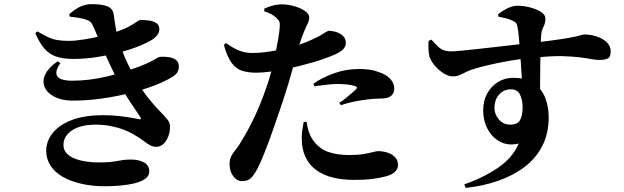

<svg xmlns="http://www.w3.org/2000/svg" viewBox="-20 -838 3040 935"><path d="M490 69Q429 69 376.5 57Q324 45 285.5 23Q247 1 226 -31.5Q205 -64 205 -104Q205 -150 236 -189.5Q267 -229 328.5 -253Q390 -277 482 -277Q531 -277 579.5 -270.5Q628 -264 655 -258Q664 -256 665.5 -258.5Q667 -261 664 -267Q648 -292 619 -334Q590 -376 558 -437Q539 -473 517 -520Q495 -567 474.5 -614.5Q454 -662 439 -699Q430 -721 421.5 -730Q413 -739 390 -745Q377 -749 358 -752Q339 -755 320 -757L317 -768Q340 -790 367.5 -804Q395 -818 428 -818Q474 -818 502 -807.5Q530 -797 534 -766Q536 -753 539 -731Q542 -709 546.5 -685.5Q551 -662 557 -644Q570 -604 581.5 -574.5Q593 -545 607 -517.5Q621 -490 640 -455Q674 -395 704 -358Q734 -321 757.5 -297.5Q781 -274 794.5 -257Q808 -240 808 -222Q808 -195 799 -172.5Q790 -150 775 -136.5Q760 -123 742 -123Q725 -123 711 -130.5Q697 -138 679 -152Q661 -166 630 -184Q612 -195 583.5 -206Q555 -217 519.5 -224Q484 -231 445 -231Q395 -231 360.5 -218Q326 -205 307.5 -183Q289 -161 289 -133Q289 -108 304.5 -91.5Q320 -75 344.5 -65.5Q369 -56 399 -51.5Q429 -47 458 -47Q494 -47 515 -49Q536 -51 551 -54Q566 -57 581 -59Q596 -61 620 -61Q654 -61 680.5 -47.5Q707 -34 707 -3Q707 18 688 32Q669 46 637.5 54Q606 62 567.5 65.5Q529 69 490 69ZM334 -348Q283 -348 247.5 -365.5Q212 -383 198.5 -411.5Q185 -440 199.5 -473.5Q214 -507 261 -540L274 -530Q245 -490 258.5 -467.5Q272 -445 333 -445Q372 -445 414.5 -450Q457 -455 505 -466.5Q553 -478 604 -495Q662 -514 693.5 -528.5Q725 -543 739 -552Q753 -561 757 -561Q778 -563 800 -560Q822 -557 836.5 -546.5Q851 -536 851 -513Q851 -501 845 -488.5Q839 -476 820 -464Q785 -442 731.5 -421.5Q678 -401 612 -384.5Q546 -368 475 -358Q404 -348 334 -348ZM339 -551Q287 -551 253.5 -562.5Q220 -574 196 -601.5Q172 -629 152 -677L162 -685Q192 -668 213.5 -657.5Q235 -647 258.5 -643Q282 -639 315 -639Q345 -639 386.5 -645.5Q428 -652 469 -661.5Q510 -671 539 -681Q581 -694 606.5 -708Q632 -722 645.5 -731.5Q659 -741 664 -741Q686 -741 706.5 -738Q727 -735 741.5 -725.5Q756 -716 756 -696Q756 -684 749 -672Q742 -660 726 -648Q702 -632 659.5 -614.5Q617 -597 563.5 -583Q510 -569 452 -560Q394 -551 339 -551Z M1158 44Q1133 44 1115.5 19.5Q1098 -5 1098 -38Q1098 -62 1106 -77.5Q1114 -93 1128 -109.5Q1142 -126 1157 -153Q1183 -194 1215.5 -260.5Q1248 -327 1280 -420Q1291 -451 1301.5 -491Q1312 -531 1320.5 -572.5Q1329 -614 1335 -649Q1341 -684 1342 -704Q1344 -723 1340.5 -732Q1337 -741 1325 -752Q1314 -762 1300 -769.5Q1286 -777 1267 -783V-796Q1289 -806 1310.5 -811.5Q1332 -817 1354 -817Q1388 -816 1418 -806.5Q1448 -797 1467 -783Q1486 -769 1486 -754Q1486 -740 1479.5 -726Q1473 -712 1462.5 -688.5Q1452 -665 1438 -622Q1433 -604 1422 -564.5Q1411 -525 1397.5 -476.5Q1384 -428 1369 -381Q1356 -341 1338.5 -289.5Q1321 -238 1302.5 -186Q1284 -134 1266 -89.5Q1248 -45 1234 -17Q1219 11 1204 27.5Q1189 44 1158 44ZM1705 38Q1624 38 1568 16Q1512 -6 1482.5 -48Q1453 -90 1450 -149Q1448 -172 1451.5 -198.5Q1455 -225 1459 -244L1473 -245Q1475 -227 1482 -202.5Q1489 -178 1504 -156Q1534 -114 1577.5 -98.5Q1621 -83 1680 -83Q1723 -83 1751.5 -88Q1780 -93 1797 -97.5Q1814 -102 1822 -102Q1844 -102 1866.5 -95Q1889 -88 1903.5 -73Q1918 -58 1918 -34Q1918 -13 1900.5 1.5Q1883 16 1850 23Q1827 29 1792 33.5Q1757 38 1705 38ZM1228 -484Q1188 -484 1158.5 -493.5Q1129 -503 1107.5 -532.5Q1086 -562 1070 -620L1081 -628Q1121 -600 1147.5 -590.5Q1174 -581 1204 -580Q1248 -580 1292.5 -587Q1337 -594 1367 -601Q1427 -615 1466.5 -631Q1506 -647 1536 -663Q1552 -672 1564 -680Q1576 -688 1583 -688Q1597 -688 1616 -682.5Q1635 -677 1649.5 -664Q1664 -651 1664 -629Q1664 -606 1641.5 -589.5Q1619 -573 1558 -552Q1540 -545 1507.5 -535.5Q1475 -526 1437 -516.5Q1399 -507 1363 -500Q1333 -494 1294.5 -489Q1256 -484 1228 -484ZM1632 -337Q1647 -346 1664 -360Q1681 -374 1696 -387Q1711 -400 1715 -405Q1723 -414 1711 -418Q1696 -424 1671.5 -426.5Q1647 -429 1625 -429Q1604 -429 1575 -426Q1546 -423 1511 -418L1506 -430Q1546 -459 1605 -480.5Q1664 -502 1728 -502Q1777 -502 1808.5 -492.5Q1840 -483 1856 -473Q1880 -459 1890 -441Q1900 -423 1900 -406Q1900 -384 1884.5 -371Q1869 -358 1832 -358Q1819 -358 1802 -357Q1785 -356 1765 -353Q1730 -349 1698.5 -342Q1667 -335 1640 -326Z M2241 60Q2333 28 2404.5 -20.5Q2476 -69 2506 -139Q2455 -127 2416 -147.5Q2377 -168 2355 -209Q2333 -250 2333 -300Q2333 -347 2352.5 -382.5Q2372 -418 2405 -438.5Q2438 -459 2479 -459Q2544 -459 2581.5 -431.5Q2619 -404 2635.5 -360.5Q2652 -317 2652 -268Q2652 -188 2621 -127.5Q2590 -67 2534.5 -25Q2479 17 2406 42.5Q2333 68 2248 77ZM2465 -231Q2500 -231 2512.5 -253Q2525 -275 2525 -316Q2525 -351 2512.5 -377Q2500 -403 2468 -403Q2433 -403 2410.5 -377.5Q2388 -352 2388 -312Q2388 -281 2409.5 -256Q2431 -231 2465 -231ZM2184 -466Q2164 -466 2139.5 -481.5Q2115 -497 2096 -520Q2077 -543 2071 -564Q2067 -582 2066.5 -602Q2066 -622 2067 -639L2081 -645Q2100 -624 2113 -611.5Q2126 -599 2139 -594Q2152 -589 2169 -588Q2186 -587 2225.5 -591Q2265 -595 2316 -600.5Q2367 -606 2418.5 -612Q2470 -618 2513.5 -623Q2557 -628 2580 -630Q2663 -640 2710 -647Q2757 -654 2780.5 -659.5Q2804 -665 2812 -667.5Q2820 -670 2826 -670Q2856 -670 2885.5 -660.5Q2915 -651 2934.5 -632.5Q2954 -614 2954 -588Q2954 -560 2939 -553Q2924 -546 2899 -546Q2881 -546 2858 -550.5Q2835 -555 2802 -559Q2769 -563 2720.5 -564.5Q2672 -566 2602 -559Q2531 -554 2470.5 -543.5Q2410 -533 2364.5 -522.5Q2319 -512 2290 -503Q2266 -496 2249 -487Q2232 -478 2217.5 -472Q2203 -466 2184 -466ZM2523 -417Q2523 -427 2521.5 -453.5Q2520 -480 2517.5 -515Q2515 -550 2512.5 -586.5Q2510 -623 2507 -655Q2504 -687 2500 -707Q2498 -719 2493 -725.5Q2488 -732 2476 -737Q2464 -744 2445.5 -748.5Q2427 -753 2407 -757L2406 -769Q2425 -784 2450 -797Q2475 -810 2501 -810Q2532 -810 2563 -801.5Q2594 -793 2615 -779.5Q2636 -766 2636 -748Q2636 -726 2627 -708.5Q2618 -691 2616 -673Q2614 -655 2613 -614.5Q2612 -574 2611 -523Q2610 -472 2610 -421Q2610 -370 2611 -332Z"/></svg>

Font: Noto Serif SC ExtraLight ExtraBold
Style: Regular
Weight: 800
Version: Version 2.002-H1;hotconv 1.1.0;makeotfexe 2.6.0